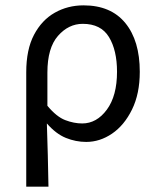

<svg xmlns="http://www.w3.org/2000/svg" viewBox="-20 -518 589 717"><path d="M78 179V-248Q78 -333 107 -388Q136 -443 184.5 -470.5Q233 -498 292 -498Q394 -498 448 -432Q502 -366 502 -250Q502 -168 473 -109Q444 -50 398.5 -19Q353 12 302 12Q263 12 226 -3Q189 -18 155 -57Q157 8 158.5 61Q160 114 161 179ZM287 -57Q341 -57 379 -108.5Q417 -160 417 -250Q417 -330 387 -379.5Q357 -429 289 -429Q236 -429 196.5 -384Q157 -339 157 -247V-123Q191 -82 223.5 -69.5Q256 -57 287 -57Z"/></svg>

Font: .
Style: 
Weight: 400
Designer: Paul D. Hunt, Dalton Maag
Foundry: Dalton Maag Ltd
Version: Version 1.200